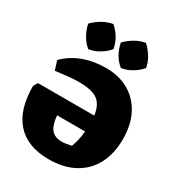

<svg xmlns="http://www.w3.org/2000/svg" viewBox="-220 -1075 1127 1225"><g transform="rotate(30 344.0 -463.0)"><path d="M326 14Q169 14 87.5 -76.5Q6 -167 6 -342L25 -373H439Q430 -446 388 -478Q346 -510 251 -510Q216 -510 173.5 -506Q131 -502 78 -495L57 -562Q111 -617 187 -645.5Q263 -674 353 -674Q451 -674 522.5 -632.5Q594 -591 633.5 -515Q673 -439 673 -335Q673 -226 631.5 -148Q590 -70 512 -28Q434 14 326 14ZM412 -135Q433 -188 439 -256H233Q239 -186 265 -155.5Q291 -125 341 -125Q368 -125 412 -135ZM253 -940Q285 -912 306 -876.5Q327 -841 333 -801Q308 -771 270.5 -748.5Q233 -726 194 -721Q164 -745 142 -783Q120 -821 112 -862Q140 -891 176.5 -912Q213 -933 253 -940ZM493 -940Q523 -912 545 -876.5Q567 -841 574 -801Q549 -771 511 -748.5Q473 -726 434 -721Q403 -745 381.5 -783Q360 -821 353 -862Q381 -891 417 -912Q453 -933 493 -940Z"/></g></svg>

Font: Piazzolla SC Black
Style: Regular
Weight: 900
Designer: Juan Pablo del Peral
Foundry: Huerta Tipografica
Version: Version 1.330